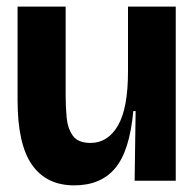

<svg xmlns="http://www.w3.org/2000/svg" viewBox="-20 -545 589 579"><path d="M204 14Q120 14 76.5 -48Q33 -110 33 -243V-525H178V-254Q178 -223 181 -190.5Q184 -158 199.5 -136Q215 -114 253 -114Q305 -114 335.5 -166Q366 -218 366 -330V-525H510V-245V0H386L389 -210H382Q371 -90 327.5 -38Q284 14 204 14Z"/></svg>

Font: Bricolage Grotesque 48pt Bricolage Grotesque 48pt Regular
Style: Bold
Weight: 700
Designer: Mathieu Triay
Foundry: Atelier Triay
Version: Version 1.000; ttfautohint (v1.8.4.7-5d5b);gftools[0.9.32]